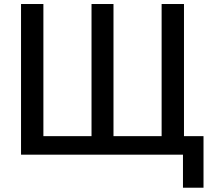

<svg xmlns="http://www.w3.org/2000/svg" viewBox="-20 -750 1049 931"><path d="M82 0V-730.5H190.4V-89.8H423.8V-730.5H530.3V-89.8H763.7V-730.5H872.1V-89.8H966.8V160.2H867.2V0Z"/></svg>

Font: GenEi M Gothic v2 Medium
Style: Regular
Weight: 500
Version: Version 2.0